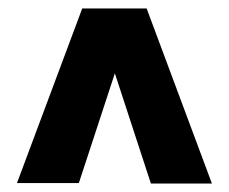

<svg xmlns="http://www.w3.org/2000/svg" viewBox="-20 -710 540 453"><path d="M336 -277 251 -537 174 -690H326L480 -277ZM20 -278 174 -690H326L251 -537L166 -278Z"/></svg>

Font: Radio Canada Big
Style: Regular
Weight: 400
Designer: Étienne Aubert Bonn
Foundry: Coppers and Brasses
Version: Version 1.001